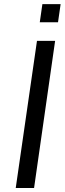

<svg xmlns="http://www.w3.org/2000/svg" viewBox="-20 -938 325 958"><path d="M164.5 -734H255L150 0H58.5ZM191.5 -917.5H282.5L269.5 -827H178.5Z"/></svg>

Font: 1883 Sans
Style: Italic
Weight: 400
Italic angle: -8°
Designer: 1883 Sans project is a fork of Public Sans.
Version: Version 1.009